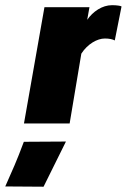

<svg xmlns="http://www.w3.org/2000/svg" viewBox="-133 -474 486 737"><path d="M-41 0H134.3L179.2 -268.1C203.1 -305.2 240.2 -326.2 269.5 -326.2C286.6 -326.2 299.3 -323.2 307.6 -318.8L333.5 -449.2C331.5 -450.7 327.1 -451.7 320.8 -452.6C314 -453.6 306.2 -454.1 296.9 -454.1C259.3 -454.1 223.6 -429.7 201.7 -397.9L210.4 -446.3H37.6ZM34.2 242.7 120.1 69.3 -41.5 70.3C-70.8 148.9 -83 173.8 -112.8 241.7Z"/></svg>

Font: Roboto Flex Super Cond Black
Style: Italic
Weight: 900
Width: 3
Italic angle: -10°
Designer: Berlow after Robertson
Foundry: Google
Version: Version 3.200;Glyphs 3.3 (3311)